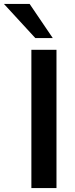

<svg xmlns="http://www.w3.org/2000/svg" viewBox="-83 -959 384 979"><path d="M77 0V-705H205V0ZM97 -765 -63 -939H68L186 -765Z"/></svg>

Font: Nunito Sans 12pt ExtraLight
Style: Regular
Weight: 200
Designer: Vernon Adams
Foundry: Vernon Adams
Version: Version 3.101;gftools[0.9.27]